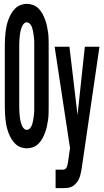

<svg xmlns="http://www.w3.org/2000/svg" viewBox="-20 -763 540 998"><path d="M119 8Q103 8 87 2Q71 -4 59 -16Q47 -28 38.5 -42.5Q30 -57 24 -73Q18 -89 14.5 -105Q11 -121 9 -138Q7 -155 6 -171.5Q5 -188 5 -205V-530Q5 -547 6 -563.5Q7 -580 9 -597Q11 -614 14.5 -630Q18 -646 24 -662Q30 -678 38.5 -692.5Q47 -707 59 -719Q71 -731 87 -737Q103 -743 119 -743Q136 -743 152 -737Q168 -731 180 -719Q192 -707 200 -692.5Q208 -678 214 -662Q220 -646 223.5 -630Q227 -614 229.5 -597Q232 -580 232.5 -563.5Q233 -547 233 -530V-205Q233 -188 232.5 -171.5Q232 -155 229.5 -138Q227 -121 223.5 -105Q220 -89 214 -73Q208 -57 200 -42.5Q192 -28 180 -16Q168 -4 152 2Q136 8 119 8ZM119 -88Q127 -88 133.5 -94Q140 -100 143.5 -107.5Q147 -115 149 -123Q151 -131 152.5 -139Q154 -147 155 -155.5Q156 -164 157 -172Q158 -180 158 -188.5Q158 -197 158 -205V-530Q158 -538 158 -546.5Q158 -555 157 -563Q156 -571 155 -579.5Q154 -588 152.5 -596Q151 -604 149 -612Q147 -620 143.5 -627.5Q140 -635 133.5 -641Q127 -647 119 -647Q111 -647 105 -641Q99 -635 95.5 -627.5Q92 -620 89.5 -612Q87 -604 85.5 -596Q84 -588 83 -579.5Q82 -571 81.5 -563Q81 -555 80.5 -546.5Q80 -538 80 -530V-205Q80 -197 80.5 -188.5Q81 -180 81.5 -172Q82 -164 83 -155.5Q84 -147 85.5 -139Q87 -131 89.5 -123Q92 -115 95.5 -107.5Q99 -100 105 -94Q111 -88 119 -88ZM269 215V119H307Q313 119 318.5 116Q324 113 326.5 107Q329 101 330.5 95Q332 89 333 83Q333 83 333 83Q333 83 333 83L344 7L264 -520H341L383 -165L421 -520H497L406 103Q403 124 398 145Q393 166 381 183Q374 192 366 199Q358 206 348 209.5Q338 213 327.5 214Q317 215 307 215Z"/></svg>

Font: Iosevka SS04
Style: Bold
Weight: 700
Monospace: yes
Designer: Belleve Invis
Foundry: Belleve Invis
Version: Version 19.0.0; ttfautohint (v1.8.4)